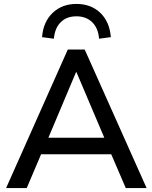

<svg xmlns="http://www.w3.org/2000/svg" viewBox="-20 -957 776 977"><path d="M11 0 325 -705H411L726 0H620L534 -200L581 -172H155L201 -200L116 0ZM367 -590 216 -232 191 -256H544L521 -232L369 -590ZM254 -760 194 -768Q200 -846 248 -891.5Q296 -937 369 -937Q443 -937 490.5 -891.5Q538 -846 544 -768L484 -760Q480 -814 449 -844Q418 -874 369 -874Q319 -874 289 -844Q259 -814 254 -760Z"/></svg>

Font: Nunito Sans 12pt ExtraLight 12pt SemiBold
Style: Regular
Weight: 600
Version: Version 3.101;gftools[0.9.27]